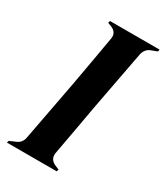

<svg xmlns="http://www.w3.org/2000/svg" viewBox="-168 -734 699 808"><g transform="rotate(30 181.5 -330.0)"><path d="M2 0 5 -10 35 -23Q59 -33 64 -59L119 -350Q129 -406 141 -473Q153 -540 163 -599Q168 -629 139 -642L119 -650L122 -660H363L361 -650L332 -639Q308 -630 301 -602L246 -311Q236 -255 224 -188Q212 -121 201 -62Q198 -33 224 -20L247 -10L244 0Z"/></g></svg>

Font: DeepMind Serif Display
Style: Italic
Weight: 400
Italic angle: -12°
Designer: Frank Grießhammer / Modifications: Colophon Foundry
Foundry: Colophon Foundry
Version: Version 5.003; ttfautohint (v1.8.2)